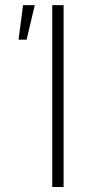

<svg xmlns="http://www.w3.org/2000/svg" viewBox="-20 -748 376 768"><path d="M234.4 -727.5V0H189V-727.5ZM54.2 -589.4 72.3 -727.5H119.1L86.4 -589.4Z"/></svg>

Font: Inter 16pt ExtraLight
Style: Regular
Weight: 250
Version: Version 4.001;git-66647c0bb